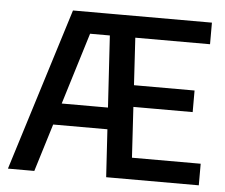

<svg xmlns="http://www.w3.org/2000/svg" viewBox="-46 -647 821 700"><g transform="rotate(5 364.5 -297.5)"><path d="M7.5 0 193.5 -595H379.5V-516H263L104 0ZM108.5 -174.5 128 -253.5H383.5V-174.5ZM367 0 330.5 -595H702V-516H428.5L454.5 -79H706V0ZM411.5 -264V-343H660.5V-264Z"/></g></svg>

Font: Encode Sans SC Condensed Medium
Style: Regular
Weight: 500
Width: 3
Designer: Multiple Designers
Foundry: Impallari Type
Version: Version 3.002